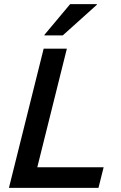

<svg xmlns="http://www.w3.org/2000/svg" viewBox="-20 -911 585 931"><path d="M23.3 0 191.7 -675H304.2L160.8 -100H482.5L457.5 0ZM195 -739.2 195.8 -742.5 320 -890.8H450L449.2 -887.5L284.2 -739.2Z"/></svg>

Font: Funnel Sans Medium
Style: Italic
Weight: 500
Italic angle: -14.036°
Version: Version 1.000; Beta; Release 5; Build 24; ttfautohint (v1.8.